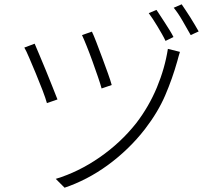

<svg xmlns="http://www.w3.org/2000/svg" viewBox="-20 -829 996 892"><path d="M407 -682Q415 -666 428 -632Q441 -598 455 -560.5Q469 -523 481.5 -488Q494 -453 499 -434L452 -418Q447 -437 435 -472Q423 -507 409.5 -544.5Q396 -582 382.5 -615.5Q369 -649 361 -666ZM816 -588Q813 -579 809.5 -566.5Q806 -554 804 -546Q781 -464 747.5 -386Q714 -308 654 -230Q617 -182 573 -139.5Q529 -97 481 -62Q433 -27 382 -0.5Q331 26 280 43L239 2Q345 -30 443 -98Q541 -166 613 -257Q672 -334 709 -423Q746 -512 760 -602ZM141 -626Q149 -607 163.5 -573Q178 -539 193.5 -501Q209 -463 223.5 -426.5Q238 -390 247 -367L198 -350Q192 -372 177.5 -410Q163 -448 146.5 -487.5Q130 -527 115.5 -561Q101 -595 93 -608ZM707 -783Q715 -771 725.5 -755Q736 -739 747 -722Q758 -705 768.5 -688Q779 -671 786 -657L749 -639Q742 -654 732 -671.5Q722 -689 711.5 -706.5Q701 -724 690.5 -740Q680 -756 671 -768ZM824 -809Q832 -797 842.5 -781.5Q853 -766 864 -748.5Q875 -731 885 -714Q895 -697 903 -683L866 -666Q849 -696 828 -732.5Q807 -769 787 -793Z"/></svg>

Font: Kinto Sans Light
Style: Regular
Weight: 300
Designer: Authors: Ryoko NISHIZUKA  (kana & ideographs); Paul D. Hunt (Latin, Greek & Cyrillic); Wenlong ZHANG  (bopomofo); Sandol
Foundry: Adobe Systems Incorporated, ookami Inc.
Version: Version 0.001